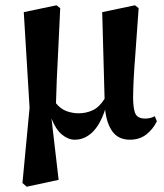

<svg xmlns="http://www.w3.org/2000/svg" viewBox="-20 -515 622 727"><path d="M65 178 92 -107 70 -469 194 -495 208 -484Q204 -390 200.5 -325.5Q197 -261 195 -213.5Q193 -166 192 -124Q210 -102 232.5 -94Q255 -86 278 -86Q306 -86 331 -97.5Q356 -109 376 -141L367 -469L491 -495L505 -484Q498 -381 493 -317Q488 -253 486 -212.5Q484 -172 484 -141Q485 -95 495 -80.5Q505 -66 529 -66Q550 -66 566 -75L574 -56Q559 -25 533.5 -5.5Q508 14 472 14Q429 14 406.5 -16Q384 -46 378 -100Q359 -42 329.5 -14Q300 14 263 14Q238 14 214.5 -5.5Q191 -25 175 -66L202 166L81 192Z"/></svg>

Font: DM Serif Text
Style: Regular
Weight: 400
Designer: Colophon Foundry, Frank Grießhammer
Foundry: Colophon Foundry
Version: Version 5.200; ttfautohint (v1.8.3)